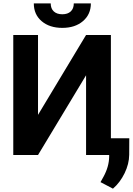

<svg xmlns="http://www.w3.org/2000/svg" viewBox="-20 -918 786 1137"><path d="M489.7 -710.9H636.7V0H489.7V-472.2L205.1 0H58.6V-710.9H205.1V-237.8ZM518.1 -897.9Q518.1 -833 471.4 -793Q424.8 -752.9 349.1 -752.9Q273.4 -752.9 226.8 -792.5Q180.2 -832 180.2 -897.9H280.3Q280.3 -867.2 298.6 -850.3Q316.9 -833.5 349.1 -833.5Q380.9 -833.5 398.9 -850.3Q417 -867.2 417 -897.9ZM648.9 199.2 575.2 160.6 592.8 128.9Q625.5 69.3 626.5 10.3V-99.1H745.6L745.1 -1.5Q744.6 52.7 717.8 107.9Q690.9 163.1 648.9 199.2Z"/></svg>

Font: RobotoInd
Style: Bold
Weight: 700
Designer: Google
Version: Version 2.001150; 2014